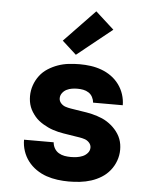

<svg xmlns="http://www.w3.org/2000/svg" viewBox="-55 -835 711 890"><g transform="rotate(5 300.0 -390.5)"><path d="M298 8Q272 8 245.5 4.5Q219 1 194 -7.5Q169 -16 146.5 -31.5Q124 -47 108 -68Q92 -89 83.5 -114.5Q75 -140 75 -167H213Q214 -152 221.5 -139Q229 -126 241.5 -118.5Q254 -111 268.5 -108.5Q283 -106 298 -106Q312 -106 326 -108Q340 -110 353 -115.5Q366 -121 375.5 -132Q385 -143 385 -157Q385 -170 376 -180Q367 -190 355 -194Q343 -198 330 -200Q317 -202 304.5 -204Q292 -206 279.5 -208Q267 -210 254.5 -212Q242 -214 229.5 -217Q217 -220 205 -224Q193 -228 181.5 -233.5Q170 -239 159 -245.5Q148 -252 138 -260Q128 -268 120 -277.5Q112 -287 105 -298Q98 -309 93.5 -321Q89 -333 87 -345.5Q85 -358 85 -371Q85 -397 93.5 -421.5Q102 -446 117.5 -466.5Q133 -487 155 -501Q177 -515 201 -523.5Q225 -532 250.5 -535Q276 -538 302 -538Q328 -538 353.5 -534.5Q379 -531 403.5 -522Q428 -513 449 -498Q470 -483 485.5 -462Q501 -441 509 -416Q517 -391 517 -366H379Q378 -379 371.5 -391.5Q365 -404 353.5 -411.5Q342 -419 328.5 -421.5Q315 -424 302 -424Q289 -424 276 -422Q263 -420 251 -414Q239 -408 231 -397Q223 -386 223 -373Q223 -360 232 -350Q241 -340 253 -336Q265 -332 277.5 -330Q290 -328 302.5 -326Q315 -324 328 -322Q341 -320 353.5 -318Q366 -316 378 -313Q390 -310 402.5 -306Q415 -302 426.5 -297Q438 -292 449 -285Q460 -278 469.5 -270Q479 -262 487.5 -252.5Q496 -243 503 -232Q510 -221 514.5 -209Q519 -197 521 -184.5Q523 -172 523 -159Q523 -133 514 -108Q505 -83 488.5 -62.5Q472 -42 449.5 -28Q427 -14 402 -6Q377 2 350.5 5Q324 8 298 8ZM280 -580 214 -640 357 -789 443 -711Z"/></g></svg>

Font: Iosevka Curly Heavy Extended
Style: Regular
Weight: 900
Width: 7
Monospace: yes
Designer: Belleve Invis
Foundry: Belleve Invis
Version: Version 11.1.0; ttfautohint (v1.8.3)